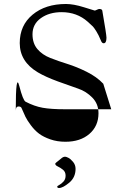

<svg xmlns="http://www.w3.org/2000/svg" viewBox="-20 -742 636 963"><path d="M257 79Q257 76 277 61Q279 60 285 54.5Q291 49 296 46.5Q301 44 307 44Q312 44 323 49.5Q334 55 346.5 70Q359 85 359 105Q359 148 327 174.5Q295 201 276 201Q267 201 267 194Q267 191 277.5 185.5Q288 180 298.5 168.5Q309 157 309 139Q309 120 296 109.5Q283 99 270 93Q257 87 257 79ZM59 -187Q59 -208 73 -208Q86 -208 89 -198Q99 -174 107.5 -156.5Q116 -139 135 -113.5Q154 -88 176 -71.5Q198 -55 232.5 -43Q267 -31 308 -31Q383 -31 428.5 -70.5Q474 -110 474 -174Q474 -221 443 -252.5Q412 -284 372 -297.5Q332 -311 270.5 -333.5Q209 -356 170 -379Q79 -433 79 -526Q79 -615 143.5 -668.5Q208 -722 311 -722Q349 -722 401.5 -705.5Q454 -689 455 -689Q458 -689 466 -693Q474 -697 478 -697Q491 -697 493 -689Q514 -568 514 -553Q514 -525 500 -525Q491 -525 486 -539Q474 -568 462.5 -586Q451 -604 446 -609Q441 -614 420 -633Q366 -681 289 -681Q227 -681 185 -651Q143 -621 143 -570Q143 -525 167.5 -496Q192 -467 233 -451Q274 -435 319 -421Q364 -407 414.5 -382Q465 -357 498 -322Q538 -194 538 -194Q538 -194 471 -194Q404 -194 305 -194Q236 -194 194 -201.5Q152 -209 108 -232Q95 -240 77 -310Q59 -380 59 -187Z"/></svg>

Font: OFL Sorts Mill Goudy TT
Style: Regular
Weight: 500
Version: Version 003.000